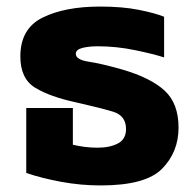

<svg xmlns="http://www.w3.org/2000/svg" viewBox="-20 -551 597 585"><path d="M287 14Q424 14 474 -37Q524 -88 524 -162Q524 -236 481.5 -275Q439 -314 353 -339Q290 -357 250.5 -363Q211 -369 211 -387Q211 -400 231 -405Q251 -410 278 -410Q335 -410 392.5 -398Q450 -386 480 -376V-500Q453 -511 403 -521Q353 -531 285 -531Q178 -531 110 -497.5Q42 -464 42 -379Q42 -311 87.5 -283.5Q133 -256 212 -239Q283 -223 323.5 -211Q364 -199 364 -158Q364 -127 339.5 -114Q315 -101 277 -101Q240 -101 202 -110V-222H60V-24Q107 -8 166.5 3Q226 14 287 14Z"/></svg>

Font: Noto Sans Thai UI Extra
Style: Regular
Weight: 800
Designer: Monotype Design Team
Foundry: Monotype Imaging Inc.
Version: Version 1.901